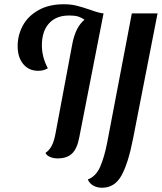

<svg xmlns="http://www.w3.org/2000/svg" viewBox="-20 -723 761 903"><path d="M467 -660 353 -78Q343 -24 319 -1Q295 22 251 22Q231 22 215 15Q199 8 194 -4Q212 -16 223.5 -38Q235 -60 242 -100L320 -516Q335 -595 377 -630L375 -632Q363 -640 348.5 -645Q334 -650 304 -650Q244 -650 210.5 -613Q177 -576 177 -510Q177 -454 205 -402Q186 -390 160 -390Q115 -390 89 -422Q63 -454 63 -506Q63 -557 87 -602Q111 -647 160.5 -675Q210 -703 280 -703Q313 -703 339.5 -696.5Q366 -690 404 -677Q445 -662 466 -660ZM393 121Q432 106 451.5 60.5Q471 15 484 -52L600 -660H721L606 -72Q583 46 551 103Q519 160 460 160Q437 160 419 150Q401 140 393 121Z"/></svg>

Font: Sansita SW
Style: Italic
Weight: 400
Italic angle: -11°
Designer: Pablo Cosgaya
Foundry: Omnibus-Type
Version: Version 1.000